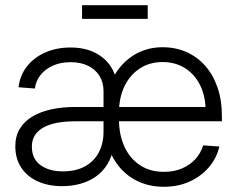

<svg xmlns="http://www.w3.org/2000/svg" viewBox="-20 -716 920 747"><path d="M222.2 8.3Q168 8.3 127 -10.3Q85.9 -28.8 62.7 -63.7Q39.6 -98.6 39.6 -147Q39.6 -186 56.9 -214.8Q74.2 -243.7 105.7 -262.5Q137.2 -281.2 179.4 -290.5Q221.7 -299.8 272 -299.8H807.1L779.8 -280.8Q780.8 -337.9 760 -381.6Q739.3 -425.3 701.2 -450Q663.1 -474.6 612.8 -474.6Q562 -474.6 523.7 -449.5Q485.4 -424.3 464.1 -380.1Q442.9 -335.9 442.9 -277.8V-252Q442.9 -191.9 464.1 -145.5Q485.4 -99.1 524.7 -73.2Q564 -47.4 617.7 -47.4Q656.7 -47.4 687.7 -60.5Q718.8 -73.7 740 -96.9Q761.2 -120.1 770.5 -150.4L833.5 -146Q822.8 -100.1 792.2 -64.7Q761.7 -29.3 717 -9.3Q672.4 10.7 617.7 10.7Q559.1 10.7 512.7 -12.5Q466.3 -35.6 436 -77.1Q405.8 -118.7 393.6 -173.3L395.5 -350.1Q409.7 -404.3 439.9 -445.3Q470.2 -486.3 514.4 -509.3Q558.6 -532.2 612.8 -532.2Q663.6 -532.2 705.8 -513.4Q748 -494.6 778.8 -459.5Q809.6 -424.3 826.4 -375.2Q843.3 -326.2 843.3 -265.6V-244.1H272Q218.3 -244.1 180.9 -233.2Q143.6 -222.2 123.8 -200.2Q104 -178.2 104 -145.5Q104 -98.1 137.5 -73.7Q170.9 -49.3 224.1 -49.3Q275.9 -49.3 311.3 -69.1Q346.7 -88.9 364.7 -123.8Q382.8 -158.7 382.8 -203.1V-361.8Q382.8 -395 367.4 -420.2Q352.1 -445.3 323.2 -459.7Q294.4 -474.1 254.9 -474.1Q215.3 -474.1 185.3 -460.4Q155.3 -446.8 137.2 -423.6Q119.1 -400.4 115.7 -371.6L52.2 -376.5Q57.6 -422.9 84.7 -457.5Q111.8 -492.2 155.8 -511.7Q199.7 -531.2 254.4 -531.2Q308.1 -531.2 348.1 -511.7Q388.2 -492.2 411.4 -456.5Q434.6 -420.9 437 -371.1L428.7 -145.5L422.4 -145Q415.5 -106 397.7 -76.9Q379.9 -47.9 353 -29.1Q326.2 -10.3 292.7 -1Q259.3 8.3 222.2 8.3ZM554.7 -695.8V-642.6H299.3V-695.8Z"/></svg>

Font: Inter 28pt Light
Style: Regular
Weight: 300
Designer: Rasmus Andersson
Foundry: rsms
Version: Version 4.001;git-66647c0bb